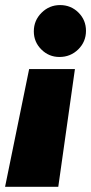

<svg xmlns="http://www.w3.org/2000/svg" viewBox="-48 -718 351 738"><path d="M-28.5 0 64 -452.5H240L176 0ZM180.5 -499Q140 -499 111 -527.8Q82 -556.5 82 -597.5Q82 -639.5 111.8 -669Q141.5 -698.5 183 -698.5Q224.5 -698.5 253.5 -669.8Q282.5 -641 282.5 -599.5Q282.5 -557.5 252.8 -528.2Q223 -499 180.5 -499Z"/></svg>

Font: Anybody ExtraBold
Style: Italic
Weight: 800
Italic angle: -10°
Designer: Tyler Finck
Foundry: Etcetera Type Company
Version: Version 1.010; ttfautohint (v1.8.3) -l 8 -r 50 -G 200 -x 14 